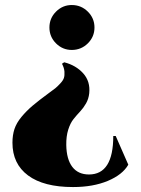

<svg xmlns="http://www.w3.org/2000/svg" viewBox="-20 -734 563 768"><path d="M267.1 -713.9Q304.7 -713.9 331.3 -687.5Q357.9 -661.1 357.9 -624Q357.9 -586.9 331.3 -560.5Q304.7 -534.2 267.1 -534.2Q230.5 -534.2 204.1 -560.5Q177.7 -586.9 177.7 -624Q177.7 -661.1 204.1 -687.5Q230.5 -713.9 267.1 -713.9ZM442.9 -189.9 493.2 -75.2Q470.2 -35.2 411.4 -10.5Q352.5 14.2 272 14.2Q154.8 14.2 92.3 -32.2Q29.8 -78.6 29.8 -163.1Q29.8 -193.4 37.8 -217.8Q45.9 -242.2 65.9 -266.4Q85.9 -290.5 110.4 -311.3Q134.8 -332 176.8 -362.8Q193.8 -375 201.4 -381.1Q209 -387.2 220.7 -399.7Q232.4 -412.1 235.6 -422.1Q238.8 -432.1 237.8 -447.3Q236.8 -462.4 228 -479L236.8 -484.9Q284.2 -472.7 313 -440.4Q341.8 -408.2 336.9 -360.8Q334.5 -338.4 324 -320.1Q313.5 -301.8 300.3 -287.8Q287.1 -273.9 274.2 -257.8Q261.2 -241.7 252.9 -215.3Q244.6 -189 245.1 -153.8Q246.1 -96.7 269.3 -66.4Q292.5 -36.1 335.9 -36.1Q433.1 -36.1 433.1 -189.9Z"/></svg>

Font: Cinzel Black
Style: Regular
Weight: 900
Designer: Natanael Gama
Version: Version 1.001;PS 001.001;hotconv 1.0.56;makeotf.lib2.0.21325